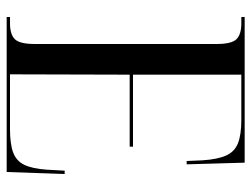

<svg xmlns="http://www.w3.org/2000/svg" viewBox="-109 -645 754 576"><g transform="rotate(90 268.0 -357.0)"><path d="M31 0V-10H50Q83 -10 97.5 -24.5Q112 -39 112 -85V-629Q112 -675 97.5 -689.5Q83 -704 50 -704H31V-714H468L473 -540H463L461 -587Q458 -633 446.5 -658.5Q435 -684 409.5 -694Q384 -704 339 -704H204V-379H420V-369H204L203 -10H367Q412 -10 437.5 -19.5Q463 -29 474.5 -53Q486 -77 489 -120L492 -174H502L496 0Z"/></g></svg>

Font: Noto Serif Display Condensed
Style: Regular
Weight: 400
Width: 3
Designer: Monotype Design Team
Foundry: Monotype Imaging Inc.
Version: Version 2.009